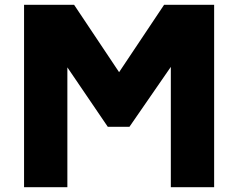

<svg xmlns="http://www.w3.org/2000/svg" viewBox="-20 -778 990 798"><path d="M870 -758V0H690V-500L518 -251H428L260 -498V0H80V-758H288L475 -478L662 -758Z"/></svg>

Font: Biryani Heavy
Style: Regular
Weight: 900
Designer: Dan Reynolds and Mathieu Réguer
Foundry: Dan Reynolds and Mathieu Réguer
Version: Version 1.003; ttfautohint (v1.1) -l 5 -r 5 -G 72 -x 0 -D la